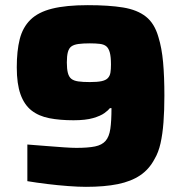

<svg xmlns="http://www.w3.org/2000/svg" viewBox="-20 -716 705 744"><path d="M313 8Q284 8 244 5Q204 2 163 -3Q122 -8 86 -14V-156Q126 -153 162.5 -150Q199 -147 229 -145Q259 -143 276 -143Q321 -143 348 -148.5Q375 -154 389 -170Q403 -186 407.5 -216.5Q412 -247 412 -297H406Q400 -289 385 -278Q370 -267 341 -258.5Q312 -250 265 -250Q212 -250 171 -258Q130 -266 102 -288Q74 -310 59.5 -350.5Q45 -391 45 -455Q45 -519 56.5 -564.5Q68 -610 98 -639.5Q128 -669 182 -682.5Q236 -696 320 -696Q402 -696 457 -687Q512 -678 545.5 -651.5Q579 -625 594 -572Q607 -530 612 -474.5Q617 -419 617 -345Q617 -288 613.5 -242Q610 -196 602 -160.5Q594 -125 579 -100Q558 -60 523 -36.5Q488 -13 436.5 -2.5Q385 8 313 8ZM328 -398Q357 -398 373.5 -401.5Q390 -405 398 -413.5Q406 -422 408 -435Q410 -448 410 -466Q410 -496 405.5 -512.5Q401 -529 392 -536.5Q383 -544 367 -546Q351 -548 328 -548Q301 -548 283.5 -545.5Q266 -543 256.5 -536Q247 -529 243 -514Q239 -499 239 -474Q239 -449 243 -433.5Q247 -418 256.5 -410.5Q266 -403 283.5 -400.5Q301 -398 328 -398Z"/></svg>

Font: Saira Thin ExtraBold
Style: Regular
Weight: 800
Version: Version 1.101